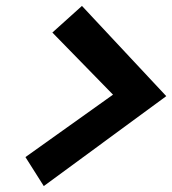

<svg xmlns="http://www.w3.org/2000/svg" viewBox="-20 -672 582 649"><path d="M257 -652 542 -347 128 -43 66 -141 362 -352 157 -562Z"/></svg>

Font: Red Hat Text
Style: Bold Italic
Weight: 700
Italic angle: -12°
Designer: Pentagram / MCKL
Foundry: Pentagram / MCKL
Version: Version 1.003; Red Hat Text Bold Italic